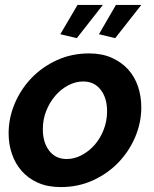

<svg xmlns="http://www.w3.org/2000/svg" viewBox="-20 -750 626 780"><path d="M292 -595 225 -611 295 -730H398ZM448 -595 382 -611 451 -730H554ZM227 10Q174 10 134.5 -7.5Q95 -25 68.5 -55Q42 -85 28.5 -124.5Q15 -164 15 -208Q15 -270 39.5 -328.5Q64 -387 107.5 -432.5Q151 -478 211 -505.5Q271 -533 342 -533Q394 -533 433.5 -515.5Q473 -498 500 -468.5Q527 -439 540.5 -399Q554 -359 554 -314Q554 -252 529.5 -194Q505 -136 461.5 -90.5Q418 -45 358 -17.5Q298 10 227 10ZM251 -104Q282 -104 311.5 -119.5Q341 -135 364 -161Q387 -187 401 -222.5Q415 -258 415 -298Q415 -352 389 -385.5Q363 -419 318 -419Q287 -419 257.5 -403.5Q228 -388 205 -361.5Q182 -335 168 -300Q154 -265 154 -225Q154 -171 180 -137.5Q206 -104 251 -104Z"/></svg>

Font: PTCRaleway
Style: Bold Italic
Weight: 700
Italic angle: -12°
Designer: Matt McInerney, Pablo Impallari, Rodrigo Fuenzalida
Foundry: Matt McInerney, Pablo Impallari, Rodrigo Fuenzalida
Version: Version 3.000g; ttfautohint (v1.5) -l 8 -r 28 -G 28 -x 14 -D